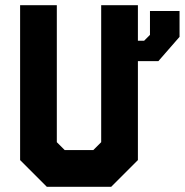

<svg xmlns="http://www.w3.org/2000/svg" viewBox="-20 -720 712 740"><path d="M195 -71H374L441 -135.5V-629.5V-135.5L374 -71H195L128 -136.5V-629.5V-136.5ZM615 -640V-579.5L563 -523.5H441H563L615 -579.5V-640ZM558 -677.5H672V-578L590.5 -484.5H511.5V-103L408.5 0H160.5L57.5 -103V-700H199V-172L229.5 -141.5H339.5L370 -172V-700H511.5V-563H535.5L558 -585.5Z"/></svg>

Font: Tourney Thin Black
Style: Regular
Weight: 900
Version: Version 1.015